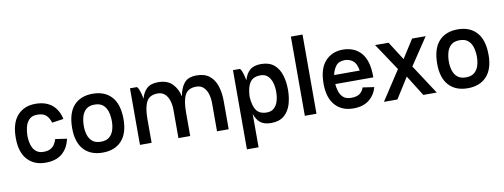

<svg xmlns="http://www.w3.org/2000/svg" viewBox="-69 -1085 4388 1671"><g transform="rotate(-10 2125.0 -250.0)"><path d="M254 10Q155 10 95.5 -55Q36 -120 36 -247Q36 -378 95.5 -444Q155 -510 254 -510Q345 -510 400 -465.5Q455 -421 473 -338L371 -323Q361 -360 336 -387Q311 -414 254 -414Q207 -414 182 -387.5Q157 -361 148 -322.5Q139 -284 139 -247Q139 -221 144 -193Q149 -165 161 -141Q173 -117 196 -101.5Q219 -86 254 -86Q293 -86 316.5 -99.5Q340 -113 353 -134.5Q366 -156 372 -178L474 -163Q456 -80 401 -34.5Q346 11 254 10Z M534 -245Q534 -377 593.5 -443.5Q653 -510 761 -510Q868 -510 928 -443.5Q988 -377 988 -245Q988 -121 928 -55.5Q868 10 761 10Q653 10 593.5 -55.5Q534 -121 534 -245ZM761 -86Q809 -86 836 -109Q863 -132 874 -168.5Q885 -205 885 -245Q885 -290 874 -328.5Q863 -367 836 -390.5Q809 -414 761 -414Q713 -414 686 -390.5Q659 -367 648 -328.5Q637 -290 637 -245Q637 -205 648 -168.5Q659 -132 686 -109Q713 -86 761 -86Z M1090 0V-500H1148Q1156 -500 1164.5 -481.5Q1173 -463 1180 -437Q1187 -411 1190 -390Q1205 -446 1239.5 -478Q1274 -510 1339 -510Q1420 -510 1464 -465.5Q1508 -421 1523 -352Q1535 -425 1569.5 -467.5Q1604 -510 1680 -510Q1752 -510 1794.5 -474.5Q1837 -439 1855.5 -380Q1874 -321 1874 -250V0H1771V-250Q1771 -293 1759.5 -330.5Q1748 -368 1723.5 -391Q1699 -414 1660 -414Q1587 -414 1560.5 -363Q1534 -312 1534 -211V0H1430V-250Q1430 -293 1418.5 -330.5Q1407 -368 1382.5 -391Q1358 -414 1319 -414Q1247 -414 1220 -363Q1193 -312 1193 -211V0Z M2103 200H2000V-500H2058Q2066 -500 2074 -482.5Q2082 -465 2089 -440Q2096 -415 2100 -393Q2115 -448 2149 -479Q2183 -510 2248 -510Q2320 -510 2362.5 -474.5Q2405 -439 2423.5 -380Q2442 -321 2442 -250Q2442 -178 2423.5 -119Q2405 -60 2362.5 -24.5Q2320 11 2248 11Q2186 11 2152.5 -17Q2119 -45 2103 -96ZM2228 -414Q2164 -414 2136 -375Q2108 -336 2103 -258V-241Q2108 -164 2136 -125Q2164 -86 2228 -86Q2267 -86 2291.5 -108.5Q2316 -131 2327 -168.5Q2338 -206 2338 -250Q2338 -294 2326.5 -331.5Q2315 -369 2291 -391.5Q2267 -414 2228 -414Z M2547 -700H2650V0H2547Z M3085 -156 3186 -141Q3165 -69 3111.5 -29Q3058 11 2973 10Q2875 10 2815.5 -55.5Q2756 -121 2756 -247Q2756 -378 2815.5 -444Q2875 -510 2973 -510Q3014 -510 3053.5 -496.5Q3093 -483 3125 -451Q3157 -419 3175 -364Q3193 -309 3192 -226H2856Q2858 -193 2868.5 -160Q2879 -127 2903.5 -105.5Q2928 -84 2973 -84Q3025 -84 3050 -104.5Q3075 -125 3085 -156ZM2973 -417Q2919 -417 2893.5 -383Q2868 -349 2860 -305H3086Q3075 -370 3043.5 -393.5Q3012 -417 2973 -417Z M3246 0 3416 -260 3256 -500H3375L3479 -337L3583 -500H3703L3543 -260L3713 0H3594L3480 -182L3365 0Z M3760 -245Q3760 -377 3819.5 -443.5Q3879 -510 3987 -510Q4094 -510 4154 -443.5Q4214 -377 4214 -245Q4214 -121 4154 -55.5Q4094 10 3987 10Q3879 10 3819.5 -55.5Q3760 -121 3760 -245ZM3987 -86Q4035 -86 4062 -109Q4089 -132 4100 -168.5Q4111 -205 4111 -245Q4111 -290 4100 -328.5Q4089 -367 4062 -390.5Q4035 -414 3987 -414Q3939 -414 3912 -390.5Q3885 -367 3874 -328.5Q3863 -290 3863 -245Q3863 -205 3874 -168.5Q3885 -132 3912 -109Q3939 -86 3987 -86Z"/></g></svg>

Font: Haskoy SemiBold
Style: Regular
Weight: 600
Designer: Ertekin Erdin
Foundry: Ertekin Erdin
Version: Version 1.500; ttfautohint (v1.8.3)